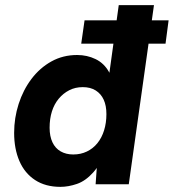

<svg xmlns="http://www.w3.org/2000/svg" viewBox="-20 -717 676 747"><path d="M215 10Q157 10 116.5 -16.5Q76 -43 55.5 -90.5Q35 -138 35 -200Q35 -258 52.5 -312.5Q70 -367 102.5 -410Q135 -453 180 -478Q225 -503 280 -503Q319 -503 352 -487Q385 -471 404 -437Q423 -403 420 -348L396 -364L442 -697H579L481 0H352L361 -127L395 -143Q373 -80 343 -46.5Q313 -13 279.5 -1.5Q246 10 215 10ZM265 -116Q294 -116 318 -127.5Q342 -139 359 -160Q376 -181 385 -210Q394 -239 394 -273Q394 -306 383.5 -329Q373 -352 352.5 -365Q332 -378 302 -378Q273 -378 249.5 -366Q226 -354 208.5 -333Q191 -312 182 -283.5Q173 -255 173 -220Q173 -187 184 -163.5Q195 -140 216 -128Q237 -116 265 -116ZM296 -547 309 -638H636L624 -547Z"/></svg>

Font: Hanken Grotesk ExtraBold
Style: Italic
Weight: 800
Italic angle: -8°
Designer: Alfredo Marco Pradil
Foundry: Hanken Design Co.
Version: Version 3.013